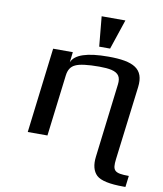

<svg xmlns="http://www.w3.org/2000/svg" viewBox="-97 -788 911 1075"><g transform="rotate(10 358.0 -251.0)"><path d="M611 64 663 -355C676 -461 613 -494 470 -494C349 -494 280 -471 262 -425L269 -484H157L98 0H210L253 -350C257 -381 270 -402 295 -413C318 -424 363 -430 429 -430C458 -430 481 -428 499 -424C541 -414 554 -391 549 -350L498 69C492 117 501 152 525 175C549 197 600 208 679 208H690L698 144C614 144 603 130 611 64ZM471 -540 528 -710H393L409 -540Z"/></g></svg>

Font: Gamestation Extended
Style: Italic
Weight: 400
Width: 7
Designer: Jonas Hecksher
Foundry: Jonas Hecksher, Playtypeª, e-types AS
Version: Version 1.003